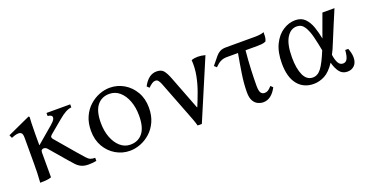

<svg xmlns="http://www.w3.org/2000/svg" viewBox="-31 -904 2589 1362"><g transform="rotate(-20 1264.0 -222.5)"><path d="M474 6Q439 6 417 -5Q395 -16 379.5 -33.5Q364 -51 347 -70L244 -190Q234 -203 226.5 -207Q219 -211 211 -211Q203 -211 196.5 -206Q190 -201 190 -187V0Q169 7 147.5 8.5Q126 10 105 10Q108 -28 109 -63.5Q110 -99 110 -137V-327Q110 -355 101.5 -363.5Q93 -372 79 -372Q66 -372 51.5 -367.5Q37 -363 25 -358L15 -381L188 -460L194 -454Q193 -446 191.5 -411Q190 -376 190 -328V-243H192L314 -347Q337 -367 343 -377Q349 -387 349 -395Q349 -414 316 -417V-440H495V-417Q473 -415 450 -402.5Q427 -390 396 -364L300 -284Q288 -274 289 -266Q290 -258 297 -250L425 -100Q453 -68 468 -51Q483 -34 496.5 -28.5Q510 -23 532 -23V0Q507 6 474 6Z M797 -455Q855 -455 903.5 -426.5Q952 -398 982 -347Q1012 -296 1012 -228Q1012 -168 991.5 -122.5Q971 -77 937 -46.5Q903 -16 862.5 -0.5Q822 15 783 15Q726 15 677 -13.5Q628 -42 598.5 -93Q569 -144 569 -212Q569 -272 589.5 -317.5Q610 -363 644 -393.5Q678 -424 718 -439.5Q758 -455 797 -455ZM800 -25Q859 -25 893 -67.5Q927 -110 927 -199Q927 -260 908.5 -309Q890 -358 857 -386.5Q824 -415 780 -415Q722 -415 688 -372.5Q654 -330 654 -241Q654 -181 672.5 -132Q691 -83 724 -54Q757 -25 800 -25Z M1293 10Q1286 -16 1279 -34.5Q1272 -53 1262 -79L1156 -353Q1149 -370 1141 -380.5Q1133 -391 1119 -391Q1106 -391 1093.5 -382.5Q1081 -374 1064 -358L1048 -374Q1088 -450 1149 -450Q1184 -450 1201 -430.5Q1218 -411 1236 -364L1333 -112H1335Q1356 -162 1375 -214.5Q1394 -267 1405 -323.5Q1416 -380 1412 -440Q1456 -456 1516 -440L1325 10Z M1563 -331 1546 -347 1595 -407Q1608 -423 1626 -432.5Q1644 -442 1672 -442H1890Q1936 -442 1959 -452Q1959 -436 1958 -419Q1957 -402 1949 -385Q1934 -378 1916.5 -376.5Q1899 -375 1883 -375H1795Q1788 -302 1785 -233.5Q1782 -165 1782 -112Q1782 -72 1792 -58Q1802 -44 1819 -44Q1833 -44 1844.5 -50.5Q1856 -57 1874 -77L1890 -61Q1850 15 1789 15Q1769 15 1748.5 5.5Q1728 -4 1715 -27Q1702 -50 1702 -91Q1702 -153 1713 -226Q1724 -299 1738 -375H1654Q1626 -375 1605 -364Q1584 -353 1563 -331Z M2498 -66Q2498 -27 2477 -6Q2456 15 2424 15Q2386 15 2364.5 -13.5Q2343 -42 2332 -86Q2293 -27 2252.5 -6Q2212 15 2170 15Q2093 15 2049 -40Q2005 -95 2005 -198Q2005 -284 2033 -341Q2061 -398 2105.5 -426.5Q2150 -455 2198 -455Q2243 -455 2270 -428Q2297 -401 2312 -358Q2327 -315 2336 -267Q2349 -304 2365 -347Q2381 -390 2399 -440H2490Q2467 -386 2444.5 -332Q2422 -278 2404.5 -235.5Q2387 -193 2378 -172Q2369 -152 2360 -135Q2365 -97 2377.5 -73.5Q2390 -50 2414 -50Q2436 -50 2446.5 -71Q2457 -92 2460 -135H2483Q2490 -117 2494 -100Q2498 -83 2498 -66ZM2087 -214Q2087 -130 2110 -80Q2133 -30 2179 -30Q2216 -30 2243.5 -66.5Q2271 -103 2306 -189Q2296 -243 2283.5 -294Q2271 -345 2250.5 -377.5Q2230 -410 2193 -410Q2146 -410 2116.5 -361Q2087 -312 2087 -214Z"/></g></svg>

Font: Bona Nova
Style: Regular
Weight: 400
Designer: Mateusz Machalski
Foundry: Capitalics
Version: Version 4.001; ttfautohint (v1.8.3)